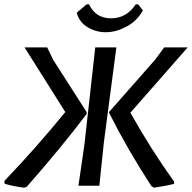

<svg xmlns="http://www.w3.org/2000/svg" viewBox="-23 -862 891 891"><path d="M618 -842 640 -814Q615 -767 567.5 -740.5Q520 -714 473 -712.5Q426 -711 385.5 -734.5Q345 -758 333 -803L379 -842H390Q421 -777 492.5 -777Q564 -777 607 -842ZM691 9 679 1Q568 -170 484 -337L483 -342L696 -584L739 -642H848L582 -339Q678 -168 785 -19V-9Q748 1 691 9ZM89 9Q41 3 -1 -9L-3 -22Q142 -173 280 -342L91 -642H196L224 -584L379 -342V-333Q267 -184 101 5ZM341 0 369 -193 419 -642H517L459 -201L438 0Z"/></svg>

Font: Alegreya Sans Medium
Style: Italic
Weight: 500
Italic angle: -7°
Designer: Juan Pablo del Peral
Foundry: Huerta Tipografica
Version: Version 2.007